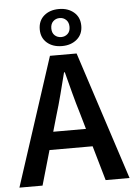

<svg xmlns="http://www.w3.org/2000/svg" viewBox="-61 -931 681 976"><g transform="rotate(-5 279.0 -443.5)"><path d="M217 -348 194 -268H361L338 -348Q322 -400 307.5 -455Q293 -510 279 -564H275Q261 -509 247 -454.5Q233 -400 217 -348ZM-2 0 211 -654H347L560 0H438L387 -177H167L116 0ZM277 -698Q230 -698 200.5 -723.5Q171 -749 171 -792Q171 -836 200.5 -861.5Q230 -887 277 -887Q323 -887 353 -861.5Q383 -836 383 -792Q383 -749 353 -723.5Q323 -698 277 -698ZM277 -744Q296 -744 309.5 -756.5Q323 -769 323 -792Q323 -815 309.5 -828Q296 -841 277 -841Q257 -841 243.5 -828Q230 -815 230 -792Q230 -769 243.5 -756.5Q257 -744 277 -744Z"/></g></svg>

Font: TT Toshiba Sans Medium
Style: Regular
Weight: 500
Designer: Paul D. Hunt
Foundry: Toshiba Corporation
Version: Version 2.020;PS 2.000;hotconv 1.0.86;makeotf.lib2.5.63406